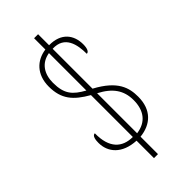

<svg xmlns="http://www.w3.org/2000/svg" viewBox="-263 -816 950 950"><g transform="rotate(-45 212.5 -340.5)"><path d="M198 -43V79H226V-43C304 -51 358 -99 358 -191C358 -253 342 -317 226 -379V-658C313 -662 328 -586 328 -521C341 -521 349 -537 349 -567C349 -632 311 -684 226 -683V-760H198V-681C131 -672 80 -624 80 -539C80 -452 119 -407 198 -362V-69C125 -69 76 -112 78 -215C59 -215 57 -185 57 -168C57 -104 101 -48 198 -43ZM198 -656V-394C137 -428 108 -458 108 -538C108 -599 137 -646 198 -656ZM226 -67V-347C297 -310 330 -264 330 -195C330 -124 296 -76 226 -67Z"/></g></svg>

Font: Noto Serif Bengali ExtraCondensed Thin
Style: Regular
Weight: 100
Width: 2
Designer: Juan Bruce, Universal Thirst, Indian Type Foundry and the Monotype Design Team.
Foundry: Monotype Imaging Inc.
Version: Version 2.003